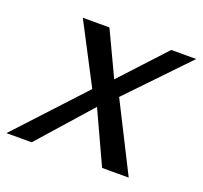

<svg xmlns="http://www.w3.org/2000/svg" viewBox="-160 -628 781 738"><g transform="rotate(20 230.0 -258.5)"><path d="M59.6 -517.1H168.5L253.9 -335.9L421.4 -517.1H523.4L294.9 -278.8L435.5 0H326.7L228 -213.9L38.6 0H-64.5L187.5 -272Z"/></g></svg>

Font: XB Khoramshahr
Style: Italic
Weight: 400
Italic angle: -12°
Designer: Behnam
Foundry: Irmug
Version: Version 8.005 2009